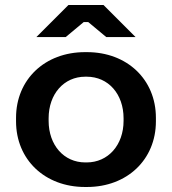

<svg xmlns="http://www.w3.org/2000/svg" viewBox="-20 -737 686 766"><path d="M521 -589 393 -717H253L125 -589H242L314 -649H332L404 -589ZM319 9H327C487 9 602 -100 602 -253V-267C602 -420 487 -529 327 -529H319C159 -529 44 -420 44 -267V-253C44 -100 159 9 319 9ZM320 -89C235 -89 174 -158 174 -255V-265C174 -362 235 -431 320 -431H326C412 -431 473 -362 473 -265V-255C473 -158 411 -89 326 -89Z"/></svg>

Font: Fixel Display SemiBold
Style: Regular
Weight: 600
Designer: AlfaBravo + MacPaw
Foundry: Kyrylo Tkachov, Marchela Mozhyna, Serhii Makarenko, Maria Weinstein, Zakhar Kryvoshyya
Version: Version 1.211